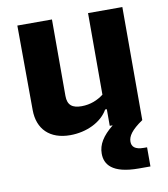

<svg xmlns="http://www.w3.org/2000/svg" viewBox="-85 -611 789 904"><g transform="rotate(-10 310.0 -159.0)"><path d="M59 -540 61 -135.5C61.5 -44 118 11.5 215 11.5C292.5 11.5 365.5 -22.5 397.5 -79H405.5V0.5H419.5C368.5 42 345.5 79.5 345.5 123C345.5 173 376 222 506 222H561V130.5H546.5C502 130.5 488.5 114 488.5 91C488.5 65 506 38 561 0.5V-540H397V-150C369 -128.5 333.5 -113.5 291.5 -113.5C248.5 -113.5 224.5 -129 224.5 -174.5V-540Z"/></g></svg>

Font: Monaspace Argon ExtraBold
Style: Bold
Weight: 800
Designer: Riley Cran & the Lettermatic Team
Foundry: Lettermatic
Version: Version 1.000 (Monaspace Argon)